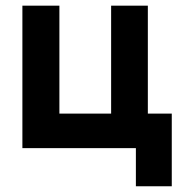

<svg xmlns="http://www.w3.org/2000/svg" viewBox="-20 -520 645 674"><path d="M499 -121.1Q519.5 -121.1 583 -121.1Q583 -57.6 583 133.8Q551.8 133.8 457 133.8Q457 100.6 457 0Q357.4 0 58.6 0Q58.6 -125 58.6 -500Q90.8 -500 188.5 -500Q188.5 -405.3 188.5 -121.1Q233.4 -121.1 370.1 -121.1Q370.1 -215.8 370.1 -500Q402.3 -500 499 -500Q499 -405.3 499 -121.1Z"/></svg>

Font: LeFont
Style: Regular
Weight: 700
Designer: Leryon MEDIA
Version: Version 1.0